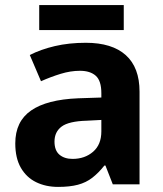

<svg xmlns="http://www.w3.org/2000/svg" viewBox="-20 -724 639 754"><path d="M317 -556Q420 -556 474 -507.5Q528 -459 528 -364V0H423L394 -74H390Q367 -45 342.5 -26Q318 -7 286 1.5Q254 10 208 10Q160 10 122 -8.5Q84 -27 62 -65Q40 -103 40 -161Q40 -247 102 -290Q164 -333 287 -338L378 -341V-358Q378 -407 356 -426.5Q334 -446 294 -446Q257 -446 218 -434Q179 -422 141 -405L97 -508Q140 -530 195.5 -543Q251 -556 317 -556ZM321 -250Q250 -248 222 -227Q194 -206 194 -168Q194 -133 213.5 -116.5Q233 -100 265 -100Q313 -100 345.5 -128Q378 -156 378 -208V-253ZM466 -704V-606H134V-704Z"/></svg>

Font: Noto Sans Lao Looped
Style: Bold
Weight: 700
Designer: Mark Frömberg, Ben Mitchell
Foundry: The Fontpad Ltd
Version: Version 1.001